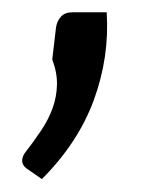

<svg xmlns="http://www.w3.org/2000/svg" viewBox="-20 -182 238 305"><path d="M149.5 -162.5Q154 -91 129 -23Q104 45 46.5 102.5L22 85.5Q15 80 15.2 73.2Q15.5 66.5 19.5 61Q33.5 43 45.2 25.5Q57 8 63.5 -10Q70 -28 70.5 -47.2Q71 -66.5 63 -87.5L69 -138.5Q70.5 -148.5 76.8 -155.5Q83 -162.5 95.5 -162.5Z"/></svg>

Font: Lato
Style: Italic
Weight: 400
Italic angle: -7°
Designer: Lukasz Dziedzic
Foundry: tyPoland Lukasz Dziedzic
Version: Version 2.007; 2014-02-27